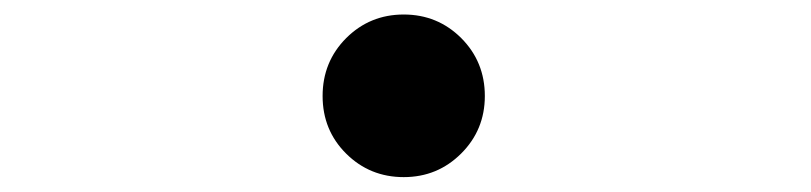

<svg xmlns="http://www.w3.org/2000/svg" viewBox="-20 -486 1090 258"><path d="M631.5 -357Q631.5 -311.5 599.8 -279.8Q568 -248 522.5 -248Q477 -248 445.2 -279.5Q413.5 -311 413.5 -357Q413.5 -403 445.2 -434.8Q477 -466.5 522.5 -466.5Q568 -466.5 599.8 -434.8Q631.5 -403 631.5 -357Z"/></svg>

Font: League Mono Extended SemiBold
Style: Regular
Weight: 600
Width: 9
Designer: Tyler Finck
Foundry: The League of Moveable Type / Tyler Finck
Version: Version 2.210